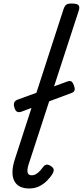

<svg xmlns="http://www.w3.org/2000/svg" viewBox="-20 -1055 471 1091"><path d="M146 16Q82 16 60.5 -28.5Q39 -73 65 -152L341 -1003Q348 -1023 357.5 -1029Q367 -1035 386 -1035Q418 -1035 426 -1025.5Q434 -1016 428 -996L142 -119Q133 -90 137 -74.5Q141 -59 160 -59Q173 -59 185 -66Q197 -73 207.5 -84.5Q218 -96 226 -107Q232 -116 242 -119Q252 -122 268 -112Q284 -102 285 -91.5Q286 -81 280 -70Q267 -48 247 -28Q227 -8 202 4Q177 16 146 16ZM101 -420Q85 -415 75.5 -421Q66 -427 61 -447Q57 -460 60.5 -471Q64 -482 78 -488L363 -592Q377 -597 385 -592.5Q393 -588 400 -570Q406 -555 404 -544Q402 -533 390 -528Z"/></svg>

Font: Playwrite CO
Style: Regular
Weight: 400
Designer: Veronika Burian, José Scaglione
Foundry: TypeTogether
Version: Version 1.000